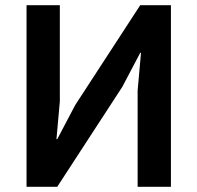

<svg xmlns="http://www.w3.org/2000/svg" viewBox="-20 -718 759 738"><path d="M82 0V-698H210V-328L197 -183H200L269 -314L519 -698H637V0H509V-370L522 -515H519L450 -384L200 0Z"/></svg>

Font: IBM Plex Sans SemiBold
Style: Regular
Weight: 600
Designer: Mike Abbink, Paul van der Laan, Pieter van Rosmalen
Foundry: Bold Monday
Version: Version 3.201